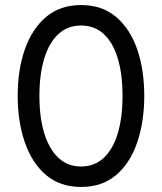

<svg xmlns="http://www.w3.org/2000/svg" viewBox="-20 -730 641 760"><path d="M301 10Q218 10 162.5 -37Q107 -84 78.5 -166Q50 -248 50 -350Q50 -454 78.5 -535Q107 -616 162.5 -663Q218 -710 301 -710Q384 -710 439.5 -663Q495 -616 523 -535Q551 -454 551 -350Q551 -248 523 -166Q495 -84 439.5 -37Q384 10 301 10ZM301 -71Q354 -71 390.5 -105Q427 -139 446 -201.5Q465 -264 465 -350Q465 -437 446 -499.5Q427 -562 390.5 -595.5Q354 -629 301 -629Q248 -629 211.5 -595.5Q175 -562 155.5 -499.5Q136 -437 136 -350Q136 -264 155.5 -201.5Q175 -139 211.5 -105Q248 -71 301 -71Z"/></svg>

Font: Quicksand Light Medium
Style: Regular
Weight: 500
Version: Version 3.006